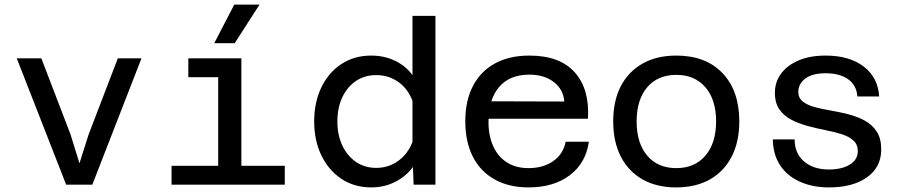

<svg xmlns="http://www.w3.org/2000/svg" viewBox="-20 -804 3940 836"><path d="M268 0 53 -550H160L287 -219L326 -93L366 -219L493 -550H596L382 0Z M930 0V-550H1031V0ZM727 0V-82H1220V0ZM800 -468V-550H980V-468ZM913 -616 1000 -784H1110L1002 -616Z M1596 -562Q1653 -562 1700 -539.5Q1747 -517 1776 -477V-735H1876V0H1781L1778 -77Q1749 -37 1701.5 -12.5Q1654 12 1596 12Q1523 12 1467 -25Q1411 -62 1379.5 -127Q1348 -192 1348 -275Q1348 -359 1379.5 -424Q1411 -489 1467 -525.5Q1523 -562 1596 -562ZM1618 -73Q1672 -73 1714 -103.5Q1756 -134 1776 -186V-365Q1756 -418 1714 -447.5Q1672 -477 1618 -477Q1568 -477 1530 -451.5Q1492 -426 1470.5 -380.5Q1449 -335 1449 -275Q1449 -216 1470.5 -170.5Q1492 -125 1530 -99Q1568 -73 1618 -73Z M2281 12Q2196 12 2134 -22.5Q2072 -57 2039 -121.5Q2006 -186 2006 -276Q2006 -366 2039.5 -430Q2073 -494 2135.5 -528Q2198 -562 2285 -562Q2418 -562 2483 -488.5Q2548 -415 2540 -287H2086L2087 -363L2437 -362Q2433 -415 2391 -447Q2349 -479 2285 -479Q2199 -479 2153 -425Q2107 -371 2107 -272Q2107 -213 2127.5 -167.5Q2148 -122 2187 -97Q2226 -72 2281 -72Q2346 -72 2389.5 -103Q2433 -134 2443 -187H2544Q2531 -94 2461 -41Q2391 12 2281 12Z M2924 12Q2839 12 2777.5 -23Q2716 -58 2683 -122.5Q2650 -187 2650 -275Q2650 -365 2683 -428.5Q2716 -492 2777.5 -527Q2839 -562 2925 -562Q3053 -562 3126 -485.5Q3199 -409 3199 -275Q3199 -187 3166 -122.5Q3133 -58 3071.5 -23Q3010 12 2924 12ZM2925 -72Q3005 -72 3051.5 -126.5Q3098 -181 3098 -275Q3098 -370 3051.5 -424Q3005 -478 2925 -478Q2844 -478 2798 -424Q2752 -370 2752 -275Q2752 -181 2798 -126.5Q2844 -72 2925 -72Z M3590 12Q3517 12 3461.5 -13.5Q3406 -39 3376 -85.5Q3346 -132 3345 -197H3440Q3440 -136 3481 -101Q3522 -66 3589 -66Q3646 -66 3680.5 -87.5Q3715 -109 3715 -146Q3715 -175 3695.5 -192.5Q3676 -210 3644 -220Q3612 -230 3573.5 -237.5Q3535 -245 3496.5 -255.5Q3458 -266 3426 -282.5Q3394 -299 3374 -327Q3354 -355 3354 -400Q3354 -447 3381 -483.5Q3408 -520 3457.5 -541Q3507 -562 3575 -562Q3678 -562 3740.5 -514.5Q3803 -467 3808 -384H3713Q3710 -432 3673.5 -458.5Q3637 -485 3575 -485Q3517 -485 3486.5 -462Q3456 -439 3456 -404Q3456 -377 3476 -361.5Q3496 -346 3528 -337.5Q3560 -329 3598.5 -322.5Q3637 -316 3675.5 -306Q3714 -296 3746 -278.5Q3778 -261 3797.5 -231Q3817 -201 3817 -153Q3817 -76 3755 -32Q3693 12 3590 12Z"/></svg>

Font: Azeret Mono Thin
Style: Regular
Weight: 400
Version: Version 1.002